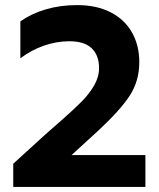

<svg xmlns="http://www.w3.org/2000/svg" viewBox="-20 -734 623 754"><path d="M32 -91 157 -205Q195 -239 214 -255Q271 -305 301 -335.5Q331 -366 350 -399Q369 -432 369 -467Q369 -516 340.5 -544Q312 -572 252 -572Q202 -572 152 -554.5Q102 -537 60 -505V-650Q104 -681 160.5 -697.5Q217 -714 283 -714Q359 -714 414 -686Q469 -658 498 -607Q527 -556 527 -490Q527 -416 489.5 -358.5Q452 -301 368 -223L261 -125H551V0H32Z"/></svg>

Font: Prompt SemiBold
Style: Regular
Weight: 600
Designer: Katatrad Team
Foundry: CadsonDemak
Version: Version 1.001